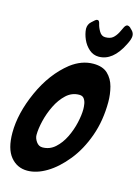

<svg xmlns="http://www.w3.org/2000/svg" viewBox="-178 -1114 866 1199"><g transform="rotate(15 255.0 -515.0)"><path d="M368 -799Q333 -799 306 -822.5Q279 -846 264 -880Q249 -914 247 -947Q247 -976 267 -994L287 -1012Q294 -1019 303 -1019Q314 -1019 318.5 -997.5Q323 -976 337.5 -951.5Q352 -927 376 -927Q407 -927 424 -940.5Q441 -954 455 -980L474 -1019Q483 -1034 493 -1034Q501 -1034 510 -1027Q514 -1022 517.5 -1019Q521 -1016 524 -1013Q539 -998 539 -978Q539 -957 519 -919Q459 -799 368 -799ZM121 4Q55 4 13 -47Q-29 -98 -29 -201Q-29 -327 35 -469.5Q99 -612 204 -695Q274 -748 349 -748Q410 -748 442.5 -717Q475 -686 487.5 -638.5Q500 -591 500 -541Q500 -421 464 -320Q428 -219 369 -146Q310 -73 245.5 -34.5Q181 4 121 4ZM175 -161Q222 -161 257 -192.5Q292 -224 315 -271Q338 -318 349.5 -368.5Q361 -419 361 -457Q361 -473 358 -491.5Q355 -510 345 -524Q335 -538 314 -538Q266 -538 230 -504.5Q194 -471 169.5 -421Q145 -371 132.5 -318.5Q120 -266 120 -227Q120 -205 135.5 -183Q151 -161 175 -161Z"/></g></svg>

Font: Bangerz
Style: Bold
Weight: 700
Designer: vernon adams
Foundry: Vernon Adams
Version: Version 2.10;February 7, 2025;FontCreator 13.0.0.2683 64-bit